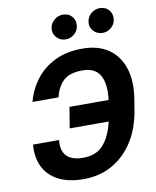

<svg xmlns="http://www.w3.org/2000/svg" viewBox="-101 -1028 904 1114"><g transform="rotate(-10 350.5 -470.5)"><path d="M45.8 -238.3H198.9Q186.1 -112.6 320.7 -112.6Q396.7 -112.6 439.1 -160.2Q481.5 -207.7 501.1 -294H271.7L291.9 -417.3H522.7Q534.1 -512.4 505.1 -562.5Q476.2 -612.6 403.4 -612.6Q326 -612.6 289.8 -578.1Q253.6 -543.7 238.6 -482.6H85.6Q104.4 -554.3 148.3 -612Q192.1 -669.7 261.2 -703.5Q330.3 -737.2 424 -737.2Q516.3 -737.2 577.4 -695Q638.5 -652.7 663 -575.3Q687.5 -497.9 669.7 -392L660.2 -333.1Q642.8 -227.3 593.6 -150.4Q544.4 -73.5 469.8 -31.8Q395.2 9.9 301.1 9.9Q211.3 9.9 152 -21.5Q92.7 -52.9 65.9 -108.8Q39.1 -164.8 45.8 -238.3ZM556.8 -806.5Q523.4 -806.5 502.3 -830.4Q481.2 -854.4 486.9 -887.8Q491.8 -914.8 514.2 -932.9Q536.6 -951 563.6 -951Q598 -951 618.1 -927.2Q638.1 -903.4 632.5 -869.7Q628.6 -843.8 606.7 -825.1Q584.9 -806.5 556.8 -806.5ZM339.5 -806.5Q306.1 -806.5 285 -830.8Q263.8 -855.1 269.5 -887.8Q274.1 -914.8 296.7 -932.9Q319.2 -951 346.2 -951Q380.7 -951 400.7 -927.2Q420.8 -903.4 415.1 -869.7Q411.2 -843.8 389.4 -825.1Q367.5 -806.5 339.5 -806.5Z"/></g></svg>

Font: Inter UI
Style: Bold Italic
Weight: 700
Italic angle: 9.39999°
Designer: Rasmus Andersson
Foundry: rsms
Version: 3.2;8d6f07862